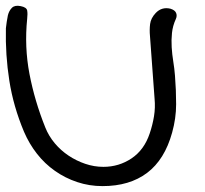

<svg xmlns="http://www.w3.org/2000/svg" viewBox="-20 -632 695 652"><path d="M0 -536.1Q1 -546.9 2.9 -558.1Q4.9 -569.3 6.8 -580.1Q10.7 -595.7 20.5 -605.5Q30.3 -615.2 49.8 -611.3Q70.3 -607.4 72.3 -596.2Q74.2 -585 72.3 -568.4Q62.5 -472.7 80.1 -380.9Q97.7 -289.1 133.8 -199.2Q145.5 -169.9 166 -145.5Q186.5 -121.1 212.9 -103.5Q239.3 -85.9 269.5 -75.7Q299.8 -65.4 331.1 -65.4Q383.8 -65.4 426.8 -94.2Q469.7 -123 488.3 -178.7Q498 -207 502.9 -236.8Q507.8 -266.6 504.9 -296.9Q501 -350.6 497.1 -403.3Q493.2 -456.1 489.3 -509.8Q487.3 -530.3 489.7 -550.3Q492.2 -570.3 508.8 -587.9Q529.3 -609.4 558.6 -602.5Q574.2 -597.7 578.1 -587.9Q582 -578.1 577.1 -567.4Q566.4 -543.9 564 -520Q561.5 -496.1 563 -471.7Q564.5 -447.3 568.4 -423.3Q572.3 -399.4 574.2 -375Q578.1 -326.2 578.1 -278.3Q578.1 -230.5 564.5 -181.6Q539.1 -89.8 479.5 -44.9Q419.9 0 328.1 0Q283.2 0 242.2 -13.7Q201.2 -27.3 166.5 -51.8Q131.8 -76.2 105.5 -109.9Q79.1 -143.6 61.5 -184.6Q25.4 -270.5 11.7 -357.9Q-2 -445.3 0 -536.1Z"/></svg>

Font: Scriphy
Style: Regular
Weight: 400
Designer: Ala M. Lockhart
Foundry: Ala M. Lockhart
Version: Version 1.0 2021